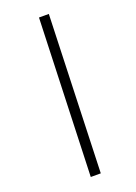

<svg xmlns="http://www.w3.org/2000/svg" viewBox="-170 -869 740 1045"><g transform="rotate(-20 200.5 -346.0)"><path d="M166 110 198 -802H255L224 110Z"/></g></svg>

Font: Literata 18pt
Style: Italic
Weight: 400
Italic angle: -2°
Designer: Latin by Veronika Burian and Jose Scaglione. Greek by Irene Vlachou. Cyrillic by Vera Evstafieva
Foundry: TypeTogether
Version: Version 3.103;gftools[0.9.29]